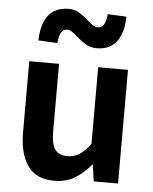

<svg xmlns="http://www.w3.org/2000/svg" viewBox="-57 -881 752 942"><g transform="rotate(5 318.5 -410.0)"><path d="M246.4 13.8Q155.3 13.8 113.9 -45.8Q72.6 -105.3 72.6 -210.6V-559.8H219.4V-228.7Q219.4 -164.3 238.3 -138.2Q257.3 -112 298.6 -112Q332.7 -112 358.4 -128.6Q384.1 -145.2 412 -182.1V-559.8H558.8V0H438.9L427.9 -80.6H424.3Q388.2 -37.8 346 -12Q303.8 13.8 246.4 13.8ZM396.2 -652Q368.1 -652 346.5 -663.9Q324.9 -675.7 307.4 -691Q289.9 -706.4 274.6 -718.2Q259.3 -730.1 244.7 -730.1Q225.4 -730.1 215.3 -713Q205.2 -695.9 201.6 -660.3L108.4 -665.6Q109.7 -720.2 125.2 -757.5Q140.7 -794.7 170.3 -813.7Q200 -832.6 242 -832.6Q270.1 -832.6 291.2 -820.8Q312.3 -809 329.8 -793.7Q347.3 -778.4 362.6 -766.6Q377.9 -754.8 393.3 -754.8Q412.6 -754.8 422.7 -771.9Q432.8 -788.9 436.1 -823.4L528.5 -819Q527.3 -764.6 511.9 -727.4Q496.5 -690.1 467.7 -671.1Q439 -652 396.2 -652Z"/></g></svg>

Font: Noto Sans KR Thin
Style: Regular
Weight: 100
Designer: Ryoko NISHIZUKA 西塚涼子 (kana, bopomofo & ideographs); Paul D. Hunt (Latin, Greek & Cyrillic); Sandoll Communications 산돌커뮤니
Foundry: Adobe
Version: Version 2.004-H2;hotconv 1.0.118;makeotfexe 2.5.65603